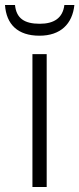

<svg xmlns="http://www.w3.org/2000/svg" viewBox="-42 -749 318 769"><path d="M215.8 -729C209.5 -676.8 174.3 -653.8 117.2 -653.8C55.2 -653.8 23.4 -675.8 18.1 -729H-22C-16.6 -651.4 28.8 -606 116.2 -606C200.2 -606 248 -652.8 255.9 -729ZM145 -532.2H87.9V0H145Z"/></svg>

Font: Noto Reveo Sans
Style: Regular
Weight: 300
Designer: Monotype Design Team
Foundry: Monotype Imaging Inc.
Version: Version 2.007